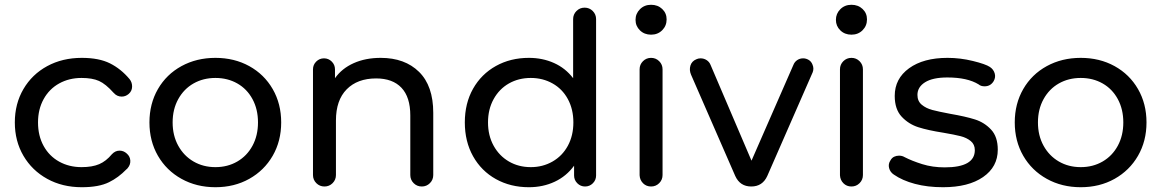

<svg xmlns="http://www.w3.org/2000/svg" viewBox="-20 -777 4857 803"><path d="M322 6Q241 6 177.5 -29Q114 -64 78 -125.5Q42 -187 42 -265Q42 -343 78 -404.5Q114 -466 177.5 -500.5Q241 -535 322 -535Q394 -535 440 -512Q486 -489 522 -446Q533 -432 532.5 -414Q532 -396 518 -384Q505 -373 489 -373Q469 -373 455 -389Q422 -426 394 -438.5Q366 -451 321 -451Q269 -451 227.5 -428Q186 -405 162.5 -362.5Q139 -320 139 -265Q139 -209 162.5 -166.5Q186 -124 227.5 -101Q269 -78 321 -78Q366 -78 395 -90.5Q424 -103 448 -132Q462 -147 480 -147Q497 -147 510 -135Q524 -123 525 -105.5Q526 -88 514 -74Q512 -72 511.5 -71Q511 -70 509 -69Q475 -34 436 -15Q394 6 322 6Z M881 6Q802 6 739 -29Q676 -64 640.5 -125.5Q605 -187 605 -265Q605 -343 640.5 -404.5Q676 -466 739 -500.5Q802 -535 881 -535Q960 -535 1022.5 -500.5Q1085 -466 1120.5 -404.5Q1156 -343 1156 -265Q1156 -187 1120.5 -125.5Q1085 -64 1022.5 -29Q960 6 881 6ZM881 -78Q932 -78 972.5 -101.5Q1013 -125 1036 -167.5Q1059 -210 1059 -265Q1059 -320 1036 -362.5Q1013 -405 972.5 -428Q932 -451 881 -451Q830 -451 789.5 -428Q749 -405 725.5 -362.5Q702 -320 702 -265Q702 -210 725.5 -167.5Q749 -125 789.5 -101.5Q830 -78 881 -78Z M1572 -535Q1673 -535 1732.5 -476.5Q1792 -418 1792 -305V-45Q1792 -25 1778 -11Q1764 3 1744 3Q1724 3 1710 -11Q1696 -25 1696 -45V-294Q1696 -371 1659 -410Q1622 -449 1553 -449Q1475 -449 1430 -403.5Q1385 -358 1385 -273V-45Q1385 -25 1371 -11Q1357 3 1337 3Q1317 3 1303 -11Q1289 -25 1289 -45V-487Q1289 -506 1302.5 -519.5Q1316 -533 1335 -533Q1354 -533 1367.5 -519.5Q1381 -506 1381 -487V-450Q1410 -491 1459.5 -513Q1509 -535 1572 -535Z M2473 -697V-43Q2473 -24 2459.5 -10.5Q2446 3 2427 3Q2408 3 2394.5 -10.5Q2381 -24 2381 -43V-84Q2349 -40 2300 -17Q2251 6 2192 6Q2115 6 2054 -28Q1993 -62 1958.5 -123.5Q1924 -185 1924 -265Q1924 -345 1958.5 -406Q1993 -467 2054 -501Q2115 -535 2192 -535Q2249 -535 2297 -513.5Q2345 -492 2377 -450V-697Q2377 -717 2391 -731Q2405 -745 2425 -745Q2445 -745 2459 -731Q2473 -717 2473 -697ZM2200 -78Q2250 -78 2291 -101.5Q2332 -125 2355 -167.5Q2378 -210 2378 -265Q2378 -320 2355 -362.5Q2332 -405 2291 -428Q2250 -451 2200 -451Q2149 -451 2108.5 -428Q2068 -405 2044.5 -362.5Q2021 -320 2021 -265Q2021 -210 2044.5 -167.5Q2068 -125 2108.5 -101.5Q2149 -78 2200 -78Z M2751 -45Q2751 -25 2737 -11Q2723 3 2703 3Q2683 3 2669.5 -10.5Q2656 -24 2655 -44V-487Q2655 -507 2669 -521Q2683 -535 2703 -535Q2723 -535 2737 -521Q2751 -507 2751 -487ZM2703 -632Q2675 -632 2656.5 -650Q2638 -668 2638 -694Q2638 -720 2656.5 -738.5Q2675 -757 2703 -757Q2731 -757 2749.5 -739.5Q2768 -722 2768 -696Q2768 -669 2749.5 -650.5Q2731 -632 2703 -632Z M2870 -465Q2862 -484 2867.5 -502.5Q2873 -521 2892 -529Q2900 -533 2910 -533Q2924 -533 2935.5 -525.5Q2947 -518 2952 -505L3123 -105L3298 -505Q3303 -518 3314 -525.5Q3325 -533 3339 -533Q3351 -533 3362 -526.5Q3373 -520 3378 -507Q3385 -491 3379 -475L3189 -41Q3169 3 3122 3Q3075 3 3055 -41Z M3589 -45Q3589 -25 3575 -11Q3561 3 3541 3Q3521 3 3507.5 -10.5Q3494 -24 3493 -44V-487Q3493 -507 3507 -521Q3521 -535 3541 -535Q3561 -535 3575 -521Q3589 -507 3589 -487ZM3541 -632Q3513 -632 3494.5 -650Q3476 -668 3476 -694Q3476 -720 3494.5 -738.5Q3513 -757 3541 -757Q3569 -757 3587.5 -739.5Q3606 -722 3606 -696Q3606 -669 3587.5 -650.5Q3569 -632 3541 -632Z M3924 6Q3859 6 3806.5 -8Q3754 -22 3718 -47Q3703 -57 3698.5 -74Q3694 -91 3704 -106Q3710 -117 3719.5 -121.5Q3729 -126 3740 -126Q3753 -126 3763 -120Q3794 -104 3837 -90.5Q3880 -77 3931 -77Q4057 -77 4057 -149Q4057 -173 4040 -187Q4023 -201 3997.5 -207.5Q3972 -214 3925 -222Q3861 -232 3820.5 -245Q3780 -258 3751 -289Q3722 -320 3722 -376Q3722 -448 3782 -491.5Q3842 -535 3943 -535Q3996 -535 4049 -522Q4102 -509 4120 -497Q4135 -487 4140 -470.5Q4145 -454 4136 -438Q4123 -416 4098 -416Q4082 -416 4073 -424Q4026 -453 3942 -453Q3881 -453 3849 -433Q3817 -413 3817 -380Q3817 -354 3835 -339Q3853 -324 3879.5 -317Q3906 -310 3954 -301Q4018 -290 4057.5 -277.5Q4097 -265 4125 -235Q4153 -205 4153 -151Q4153 -79 4091.5 -36.5Q4030 6 3924 6Z M4500 6Q4421 6 4358 -29Q4295 -64 4259.5 -125.5Q4224 -187 4224 -265Q4224 -343 4259.5 -404.5Q4295 -466 4358 -500.5Q4421 -535 4500 -535Q4579 -535 4641.5 -500.5Q4704 -466 4739.5 -404.5Q4775 -343 4775 -265Q4775 -187 4739.5 -125.5Q4704 -64 4641.5 -29Q4579 6 4500 6ZM4500 -78Q4551 -78 4591.5 -101.5Q4632 -125 4655 -167.5Q4678 -210 4678 -265Q4678 -320 4655 -362.5Q4632 -405 4591.5 -428Q4551 -451 4500 -451Q4449 -451 4408.5 -428Q4368 -405 4344.5 -362.5Q4321 -320 4321 -265Q4321 -210 4344.5 -167.5Q4368 -125 4408.5 -101.5Q4449 -78 4500 -78Z"/></svg>

Font: Sepalumica Med
Style: Regular
Weight: 500
Designer: Julieta Ulanovsky
Foundry: Julieta Ulanovsky
Version: Version 7.200